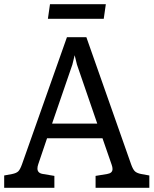

<svg xmlns="http://www.w3.org/2000/svg" viewBox="-35 -898 734 918"><path d="M70 -112 285 -720H378L592 -112Q601 -87 610.5 -78.5Q620 -70 640 -66L679 -59V0H422V-57L477 -66Q503 -70 503 -90Q503 -99 499 -110L455 -237H190L148 -113Q144 -102 144 -92Q144 -70 171 -66L225 -57V0H-15V-59L23 -66Q43 -70 52 -78.5Q61 -87 70 -112ZM333 -589 322 -634 311 -589 214 -307H430ZM194 -808 204 -878H471L461 -808Z"/></svg>

Font: Enriqueta
Style: Regular
Weight: 400
Designer: Viviana Monsalve, Gustavo Ibarra
Foundry: Viviana Monsalve, Gustavo Ibarra
Version: Version 1.002